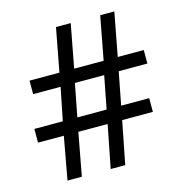

<svg xmlns="http://www.w3.org/2000/svg" viewBox="-106 -810 858 906"><g transform="rotate(-15 323.0 -357.0)"><path d="M480 -436 449 -276H586V-209H436L395 0H324L365 -209H222L183 0H113L151 -209H25V-276H164L196 -436H62V-502H208L248 -714H320L280 -502H424L464 -714H533L493 -502H620V-436ZM235 -276H378L409 -436H266Z"/></g></svg>

Font: lguzrati85
Style: Book
Weight: 400
Designer: Jelle Bosma - Monotype Design Team, Universal Thirst
Foundry: Monotype Imaging Inc.
Version: Version 2.106